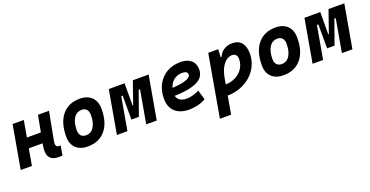

<svg xmlns="http://www.w3.org/2000/svg" viewBox="-31 -1231 4163 2161"><g transform="rotate(-20 2051.0 -151.0)"><path d="M28.3 0 119.6 -517.6H253.9L162.6 0ZM150.9 -198.2 172.4 -319.8H438.5L417 -198.2ZM483.9 9.8Q402.8 9.8 372.1 -36.1Q341.3 -82 359.4 -178.2L423.8 -517.6H555.7L491.2 -176.8Q484.4 -140.6 493.7 -123.3Q502.9 -106 528.3 -106Q536.6 -106 545.9 -107.4L525.9 8.3Q516.6 8.8 506.6 9.3Q496.6 9.8 483.9 9.8Z M831.1 9.8Q739.7 9.8 688.7 -39.8Q637.7 -89.4 637.7 -177.7Q637.7 -342.8 713.9 -435.1Q790 -527.3 925.8 -527.3Q1017.1 -527.3 1068.1 -476.6Q1119.1 -425.8 1119.1 -335Q1119.1 -172.4 1043.1 -81.3Q967 9.8 831.1 9.8ZM854.4 -115.7Q915 -115.7 949 -168.2Q982.9 -220.7 982.9 -314Q982.9 -355.2 962.5 -378.5Q942 -401.9 904.8 -401.9Q843.2 -401.9 808.5 -349.5Q773.9 -297.1 773.9 -203.6Q773.9 -162.1 795.2 -138.9Q816.4 -115.7 854.4 -115.7Z M1429.7 -107.4 1461.4 -252.4H1467.3L1560.1 -517.6H1640.6L1619.1 -394.5H1585L1482.9 -107.4ZM1180.7 0 1272 -517.6H1397.9L1306.6 0ZM1393.6 -107.4 1393.1 -394.5H1358.9L1380.4 -517.6H1460.9L1460 -252.4H1463.9L1444.3 -107.4ZM1531.7 0 1623 -517.6H1749L1657.7 0Z M2059.6 -115.7Q2094.8 -115.7 2134.9 -126.5Q2174.9 -137.3 2211.9 -156.7L2245.6 -41Q2199.2 -13.7 2146.4 -2Q2093.5 9.8 2045.4 9.8Q1937.9 9.8 1877.7 -45.5Q1817.4 -100.9 1817.4 -199.7Q1817.4 -298.3 1856.9 -371.8Q1896.5 -445.3 1967.5 -486.3Q2038.6 -527.3 2133.3 -527.3Q2213.4 -527.3 2258.5 -487.3Q2303.7 -447.3 2303.7 -376Q2303.7 -281.7 2207 -237.8Q2110.4 -193.8 1924.8 -190.9L1904.8 -283.7Q2031.7 -284.7 2102.5 -306.4Q2173.3 -328.1 2173.3 -365.7Q2173.3 -384.6 2156.8 -395.4Q2140.4 -406.2 2109.9 -406.2Q2059.7 -406.2 2021.6 -382.4Q1983.5 -358.5 1962.2 -315.5Q1940.9 -272.5 1940.4 -215.3Q1940.9 -168.3 1972.5 -142Q2004.1 -115.7 2059.6 -115.7Z M2466.8 224.6H2332.5L2462.9 -517.6H2582.5L2575.7 -395ZM2493.2 9.8Q2462.4 9.8 2432.6 7.1Q2402.8 4.4 2372.1 0L2430.2 -127.9Q2457 -115.7 2519 -115.7Q2589.4 -115.7 2645.3 -144.5Q2701.2 -173.3 2733.4 -222.9Q2765.6 -272.5 2765.6 -335Q2765.6 -367.2 2749.5 -384.5Q2733.4 -401.9 2704.1 -401.9Q2671.4 -401.9 2638.9 -379.9Q2606.4 -357.9 2580.1 -311Q2553.7 -264.2 2539.6 -189.5L2559.1 -424.3H2601.6L2581.5 -397Q2595.7 -459.5 2641.8 -493.4Q2688 -527.3 2753.9 -527.3Q2823.7 -527.3 2862.3 -481.7Q2900.9 -436 2900.9 -351.6Q2900.9 -274.4 2870.1 -208.5Q2839.4 -142.6 2784.2 -93.5Q2729 -44.4 2654.8 -17.3Q2580.6 9.8 2493.2 9.8Z M3174.8 9.8Q3083.5 9.8 3032.5 -39.8Q2981.4 -89.4 2981.4 -177.7Q2981.4 -342.8 3057.6 -435.1Q3133.8 -527.3 3269.5 -527.3Q3360.8 -527.3 3411.9 -476.6Q3462.9 -425.8 3462.9 -335Q3462.9 -172.4 3386.8 -81.3Q3310.8 9.8 3174.8 9.8ZM3198.1 -115.7Q3258.8 -115.7 3292.7 -168.2Q3326.7 -220.7 3326.7 -314Q3326.7 -355.2 3306.2 -378.5Q3285.8 -401.9 3248.5 -401.9Q3186.9 -401.9 3152.3 -349.5Q3117.7 -297.1 3117.7 -203.6Q3117.7 -162.1 3138.9 -138.9Q3160.1 -115.7 3198.1 -115.7Z M3773.4 -107.4 3805.2 -252.4H3811L3903.8 -517.6H3984.4L3962.9 -394.5H3928.7L3826.7 -107.4ZM3524.4 0 3615.7 -517.6H3741.7L3650.4 0ZM3737.3 -107.4 3736.8 -394.5H3702.6L3724.1 -517.6H3804.7L3803.7 -252.4H3807.6L3788.1 -107.4ZM3875.5 0 3966.8 -517.6H4092.8L4001.5 0Z"/></g></svg>

Font: Cascadia Code PL
Style: Italic
Weight: 400
Italic angle: -10°
Monospace: yes
Designer: Aaron Bell
Foundry: Saja Typeworks
Version: Version 2404.023